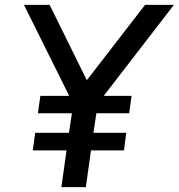

<svg xmlns="http://www.w3.org/2000/svg" viewBox="-20 -765 731 785"><path d="M231 0H331L352 -150H487L496 -222H362L374 -302H508L518 -373H404L691 -745H573L335 -437L183 -745H78L263 -373H145L135 -302H274L262 -222H124L114 -150H252Z"/></svg>

Font: Mluvka Medium
Style: Italic
Weight: 500
Italic angle: -8°
Designer: Modified by Jiří Krblich, Original typeface by Gumpita Rahayu
Foundry: Gumpita Rahayu & Jiří Krblich
Version: Version 2.000;Glyphs 3.1.1 (3134)